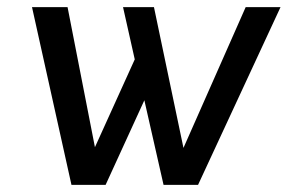

<svg xmlns="http://www.w3.org/2000/svg" viewBox="-20 -520 809 540"><path d="M671 -500H769L537 0H440L386 -238L277 0H181L70 -500H170L247 -106L359 -353L326 -500H413L496 -104Z"/></svg>

Font: Orkney
Style: Italic
Weight: 400
Italic angle: -7°
Designer: Samuel Oakes and Alfredo Marco Pradil
Foundry: Alfredo Marco Pradil
Version: 1.0; ttfautohint (v1.5)